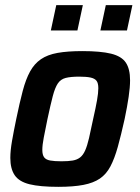

<svg xmlns="http://www.w3.org/2000/svg" viewBox="-20 -716 544 744"><path d="M206 8Q135 8 94.5 -2Q54 -12 37 -37Q20 -62 20 -104Q20 -132 26.5 -169.5Q33 -207 43 -255Q56 -318 68 -363.5Q80 -409 96.5 -439Q113 -469 138.5 -486.5Q164 -504 203 -511Q242 -518 299 -518Q370 -518 410.5 -508Q451 -498 467.5 -473.5Q484 -449 484 -405Q484 -378 478.5 -340.5Q473 -303 463 -255Q449 -192 436.5 -147Q424 -102 408 -71.5Q392 -41 367 -24Q342 -7 303 0.5Q264 8 206 8ZM218 -91Q245 -91 262 -94Q279 -97 290.5 -106Q302 -115 310 -133Q318 -151 325 -181Q332 -211 341 -255Q351 -299 356 -327.5Q361 -356 361 -374Q361 -394 354 -403Q347 -412 331 -415.5Q315 -419 287 -419Q254 -419 234.5 -414Q215 -409 204 -392.5Q193 -376 184.5 -343.5Q176 -311 164 -255Q155 -211 149.5 -182.5Q144 -154 144 -135Q144 -116 151 -106.5Q158 -97 174.5 -94Q191 -91 218 -91ZM369 -598 390 -696H493L472 -598ZM177 -598 198 -696H301L280 -598Z"/></svg>

Font: Saira SemiCondensed SemiBold
Style: Italic
Weight: 600
Width: 4
Italic angle: -12°
Designer: Hector Gatti with collaboration of the Omnibus-Type team
Foundry: Omnibus-Type
Version: Version 1.101